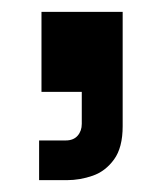

<svg xmlns="http://www.w3.org/2000/svg" viewBox="-20 -155 284 324"><path d="M50 0V-135H187V58Q187 94 172.5 114Q158 134 136.5 141.5Q115 149 93 149H46V82H91Q104 82 111 74Q118 66 118 54V0Z"/></svg>

Font: SUSE SemiBold
Style: Regular
Weight: 600
Designer: Rene Bieder
Foundry: SUSE
Version: Version 1.000